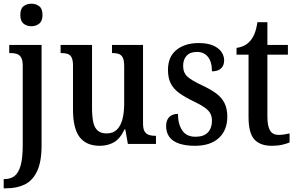

<svg xmlns="http://www.w3.org/2000/svg" viewBox="-28 -779 1606 1039"><path d="M-8 240V190H-3Q29 190 50.5 173.5Q72 157 83.5 117.5Q95 78 95 7V-424Q95 -454 86 -468.5Q77 -483 62 -487.5Q47 -492 28 -492H22V-536H197V8Q197 97 172.5 148Q148 199 105.5 219.5Q63 240 6 240ZM142 -637Q117 -637 99.5 -651Q82 -665 82 -698Q82 -732 99.5 -745.5Q117 -759 142 -759Q166 -759 184 -745.5Q202 -732 202 -698Q202 -665 184 -651Q166 -637 142 -637Z M512 10Q439 10 403 -37Q367 -84 367 -186V-424Q367 -453 359.5 -468Q352 -483 337.5 -487.5Q323 -492 303 -492H300V-536H470V-195Q470 -150 476.5 -119Q483 -88 500.5 -72.5Q518 -57 549 -57Q583 -57 604 -77Q625 -97 634.5 -133.5Q644 -170 644 -218V-421Q644 -453 636 -468Q628 -483 613.5 -487.5Q599 -492 581 -492H578V-536H746V-111Q746 -81 755 -67Q764 -53 779 -48.5Q794 -44 811 -44H816V0H664L650 -79H646Q622 -28 588.5 -9Q555 10 512 10Z M1027 10Q977 10 941.5 -2Q906 -14 888.5 -38Q871 -62 871 -96Q871 -121 880.5 -136Q890 -151 904.5 -157Q919 -163 935 -163Q935 -108 958 -73.5Q981 -39 1030 -39Q1075 -39 1097 -62.5Q1119 -86 1119 -125Q1119 -149 1110 -165.5Q1101 -182 1079 -197.5Q1057 -213 1019 -231Q971 -254 940.5 -276.5Q910 -299 895.5 -328.5Q881 -358 881 -401Q881 -472 927 -509Q973 -546 1047 -546Q1094 -546 1124.5 -533Q1155 -520 1170 -498.5Q1185 -477 1185 -452Q1185 -425 1168.5 -409Q1152 -393 1119 -393Q1119 -444 1097.5 -471Q1076 -498 1038 -498Q1001 -498 982 -477.5Q963 -457 963 -423Q963 -385 986.5 -364Q1010 -343 1068 -316Q1113 -295 1142.5 -273Q1172 -251 1187 -221Q1202 -191 1202 -148Q1202 -74 1156 -32Q1110 10 1027 10Z M1443 10Q1380 10 1348.5 -24.5Q1317 -59 1317 -146V-483H1252V-520Q1276 -523 1295 -533Q1314 -543 1327 -559Q1340 -574 1349.5 -597Q1359 -620 1365 -659H1419V-536H1530V-483H1419V-147Q1419 -96 1433.5 -72.5Q1448 -49 1479 -49Q1496 -49 1510.5 -51.5Q1525 -54 1539 -57V-8Q1525 -2 1500 4Q1475 10 1443 10Z"/></svg>

Font: Noto Serif Khmer Condensed Medium
Style: Regular
Weight: 500
Width: 3
Designer: Danh Hong and the Monotype Design Team
Foundry: Monotype Imaging Inc.
Version: Version 2.004